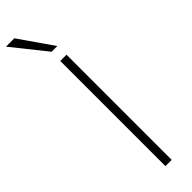

<svg xmlns="http://www.w3.org/2000/svg" viewBox="-357 -923 910 910"><g transform="rotate(-45 98.0 -467.5)"><path d="M96 0V-705H138V0ZM98 -765 -38 -935H18L136 -765Z"/></g></svg>

Font: Nunito Sans 12pt ExtraLight 12pt ExtraLight
Style: Regular
Weight: 250
Version: Version 3.101;gftools[0.9.27]